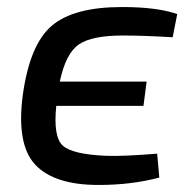

<svg xmlns="http://www.w3.org/2000/svg" viewBox="-20 -515 546 546"><path d="M484 -475 471 -409Q389 -414 329 -414Q241 -414 204 -388.5Q167 -363 150 -283H397L388 -214H140Q131 -126 158.5 -101Q186 -76 281 -72Q328 -70 427 -78L433 -10Q354 11 260 11Q134 11 80 -47Q26 -105 45 -246Q65 -389 127.5 -442Q190 -495 327 -495Q427 -495 484 -475Z"/></svg>

Font: Exo 2.0 Medium
Style: Italic
Weight: 500
Italic angle: -8°
Designer: Natanael Gama
Version: Version 1.001;PS 001.001;hotconv 1.0.70;makeotf.lib2.5.58329